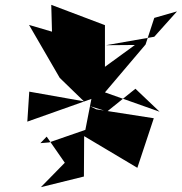

<svg xmlns="http://www.w3.org/2000/svg" viewBox="-20 -759 752 794"><path d="M376 -414 414 -428V-655L192 -739L195 -628L100 -656L227 -437L327 -340L101 -380L93 -256L358 -350L333 -222L183 -170L147 -167L173 -194L248 -86L149 15L327 -29L328 -196L548 -65L616 -270L378 -307L352 -320L423 -298L540 -392L640 -297L414 -377L582 -575L618 -685L712 -712L618 -607L418 -572L538 -573L358 -442Z"/></svg>

Font: Asimov Silicon
Style: Regular
Weight: 400
Designer: Google
Version: Version 2.000980; 2014